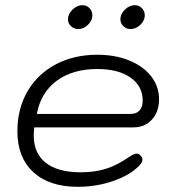

<svg xmlns="http://www.w3.org/2000/svg" viewBox="-20 -711 671 740"><path d="M47 -205Q47 -292 86 -359Q125 -426 195 -463Q265 -500 355 -500Q424 -500 478 -478Q532 -456 562.5 -417Q593 -378 593 -329Q593 -280 565.5 -250Q538 -220 493 -220H112Q110 -198 110 -189Q110 -120 156.5 -83.5Q203 -47 291 -47Q346 -47 388.5 -60.5Q431 -74 476 -105Q496 -119 507 -119Q514 -119 520 -113Q529 -106 529 -96Q529 -85 516 -72Q481 -36 416.5 -13.5Q352 9 280 9Q170 9 108.5 -47.5Q47 -104 47 -205ZM484 -272Q506 -272 518 -285.5Q530 -299 530 -323Q530 -379 483 -412Q436 -445 355 -445Q260 -445 198.5 -399.5Q137 -354 122 -272ZM242 -637Q242 -657 259.5 -674Q277 -691 298 -691Q314 -691 325 -679.5Q336 -668 336 -652Q336 -632 319 -615.5Q302 -599 282 -599Q265 -599 253.5 -610Q242 -621 242 -637ZM444 -637Q444 -657 461.5 -674Q479 -691 500 -691Q516 -691 527 -679.5Q538 -668 538 -652Q538 -632 521 -615.5Q504 -599 483 -599Q467 -599 455.5 -610Q444 -621 444 -637Z"/></svg>

Font: Kodchasan Light
Style: Italic
Weight: 300
Italic angle: -10°
Version: Version 1.000; ttfautohint (v1.6)